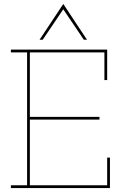

<svg xmlns="http://www.w3.org/2000/svg" viewBox="-20 -951 611 971"><path d="M536 0H35V-14H117V-686H35V-700H522V-546H508V-686H131V-360H483V-346H131V-14H522V-154H536ZM196 -750H180Q210 -795 240 -840.5Q270 -886 300 -931Q330 -886 360 -840.5Q390 -795 420 -750H404Q378 -788 352 -827Q326 -866 300 -904Q274 -866 248 -827Q222 -788 196 -750Z"/></svg>

Font: Josefin Slab Thin
Style: Regular
Weight: 100
Designer: Santiago Orozco
Foundry: Typemade
Version: Version 2.000